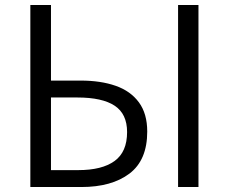

<svg xmlns="http://www.w3.org/2000/svg" viewBox="-20 -752 921 772"><path d="M102 0V-732H185V-428H304Q385 -428 445 -407Q505 -386 538.5 -340.5Q572 -295 572 -223Q572 -108 500.5 -54Q429 0 307 0ZM185 -68H295Q390 -68 440.5 -104.5Q491 -141 491 -221Q491 -294 441 -327Q391 -360 291 -360H185ZM696 0V-732H778V0Z"/></svg>

Font: Source Han Sans SC Normal
Style: Regular
Weight: 350
Designer: Ryoko NISHIZUKA 西塚涼子 (kana, bopomofo & ideographs); Paul D. Hunt (Latin, Greek & Cyrillic); Sandoll Communications 산돌커뮤니
Foundry: Adobe
Version: Version 2.004;hotconv 1.0.118;makeotfexe 2.5.65603